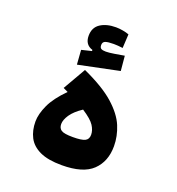

<svg xmlns="http://www.w3.org/2000/svg" viewBox="-129 -807 844 916"><g transform="rotate(20 293.0 -348.5)"><path d="M285.6 4.9Q215.3 4.9 173.8 -14.6Q132.3 -34.2 114.5 -68.8Q96.7 -103.5 96.7 -148.4Q96.7 -186 118.4 -233.2Q140.1 -280.3 192.9 -333Q181.2 -338.9 168.5 -344.7L234.9 -460Q338.4 -413.1 393.3 -364.3Q448.2 -315.4 468.8 -265.6Q489.3 -215.8 489.3 -165.5Q489.3 -87.4 441.2 -41.3Q393.1 4.9 285.6 4.9ZM291 -279.3Q251.5 -252.9 233.9 -226.6Q216.3 -200.2 216.3 -179.2Q216.3 -158.2 230.7 -148.7Q245.1 -139.2 289.6 -139.2Q333.5 -139.2 350.8 -147.7Q368.2 -156.2 368.2 -179.2Q368.2 -202.1 353 -225.6Q337.9 -249 291 -279.3ZM189.9 -470.7 184.6 -543.9 235.4 -556.2V-562Q195.3 -574.2 195.3 -619.6Q195.3 -661.6 226.1 -681.9Q256.8 -702.1 304.7 -702.1Q321.8 -702.1 340.6 -698.7Q359.4 -695.3 371.6 -690.4L367.7 -620.1Q341.3 -623.5 321.8 -623.5Q293.5 -623.5 280 -618.9Q266.6 -614.3 266.6 -598.6Q266.6 -585 274.2 -580.6Q281.7 -576.2 297.9 -576.2Q313.5 -576.2 340.8 -580.6Q368.2 -585 390.1 -588.9L397 -513.7Z"/></g></svg>

Font: CaskaydiaMono NF
Style: Bold
Weight: 700
Designer: Aaron Bell
Foundry: Saja Typeworks
Version: Version 2111.001; ttfautohint (v1.8.4);Nerd Fonts 3.1.1